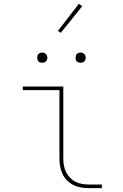

<svg xmlns="http://www.w3.org/2000/svg" viewBox="-20 -981 640 1001"><path d="M444 0Q424 0 403 -3.5Q382 -7 363.5 -16Q345 -25 330 -40Q315 -55 306 -74Q297 -93 293.5 -113.5Q290 -134 290 -155V-511H99V-530H310V-155Q310 -137 313 -119Q316 -101 324 -84.5Q332 -68 345 -54.5Q358 -41 374 -33Q390 -25 408 -22Q426 -19 444 -19H511V0ZM400 -654Q395 -654 389.5 -655.5Q384 -657 380.5 -660.5Q377 -664 375.5 -669.5Q374 -675 374 -680Q374 -685 375.5 -690.5Q377 -696 380.5 -699.5Q384 -703 389.5 -705Q395 -707 400 -707Q405 -707 410.5 -705Q416 -703 419.5 -699.5Q423 -696 425 -690.5Q427 -685 427 -680Q427 -675 425 -669.5Q423 -664 419.5 -660.5Q416 -657 410.5 -655.5Q405 -654 400 -654ZM200 -654Q195 -654 189.5 -655.5Q184 -657 180.5 -660.5Q177 -664 175.5 -669.5Q174 -675 174 -680Q174 -685 175.5 -690.5Q177 -696 180.5 -699.5Q184 -703 189.5 -705Q195 -707 200 -707Q205 -707 210.5 -705Q216 -703 219.5 -699.5Q223 -696 225 -690.5Q227 -685 227 -680Q227 -675 225 -669.5Q223 -664 219.5 -660.5Q216 -657 210.5 -655.5Q205 -654 200 -654ZM297 -810 282 -820 391 -961 409 -949Z"/></svg>

Font: Iosevka Curly Thin Extended
Style: Regular
Weight: 100
Width: 7
Monospace: yes
Designer: Belleve Invis
Foundry: Belleve Invis
Version: Version 11.1.0; ttfautohint (v1.8.3)